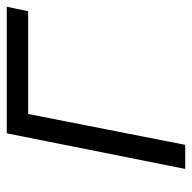

<svg xmlns="http://www.w3.org/2000/svg" viewBox="-20 -546 566 566"><g transform="rotate(-90 263.0 -263.0)"><path d="M513 -463H210L119 0H48L153 -526H526Z"/></g></svg>

Font: Montserrat Alternates
Style: Italic
Weight: 400
Italic angle: -11.3°
Designer: Julieta Ulanovsky
Foundry: Julieta Ulanovsky
Version: Version 7.200